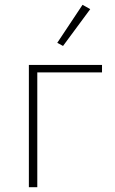

<svg xmlns="http://www.w3.org/2000/svg" viewBox="-20 -778 480 798"><path d="M100 -508H404V-477H135V0H100ZM242 -587 218 -600 323 -758 355 -740Z"/></svg>

Font: Plexus Sans ExtraLight
Style: Regular
Weight: 250
Version: Version 2.001;PS 002.001;hotconv 1.0.70;makeotf.lib2.5.58329